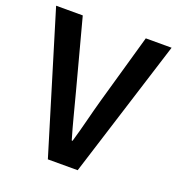

<svg xmlns="http://www.w3.org/2000/svg" viewBox="-125 -753 788 853"><g transform="rotate(20 269.0 -327.0)"><path d="M195 0H336L542 -654H420L327 -327C306 -253 292 -189 270 -115H266C244 -189 229 -253 209 -327L122 -654H-4Z"/></g></svg>

Font: Source Sans Pro Semibold
Style: Regular
Weight: 600
Designer: Paul D. Hunt
Foundry: Adobe Systems Incorporated
Version: Version 3.006;hotconv 1.0.111;makeotfexe 2.5.65597